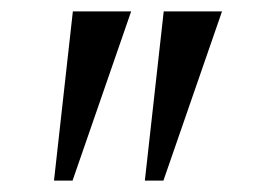

<svg xmlns="http://www.w3.org/2000/svg" viewBox="-20 -842 478 336"><path d="M209.5 -822 107 -526H74.5L107.5 -822ZM368.5 -822 266 -526H233.5L266.5 -822Z"/></svg>

Font: Merriweather 72pt Light
Style: Regular
Weight: 300
Version: Version 2.100